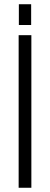

<svg xmlns="http://www.w3.org/2000/svg" viewBox="-20 -886 236 906"><path d="M68 0H128V-720H68ZM69 -768H127V-866H69Z"/></svg>

Font: Aspekta 250
Style: Regular
Weight: 250
Designer: Ivo Dolenc
Version: Version 2.000